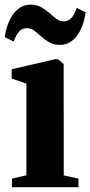

<svg xmlns="http://www.w3.org/2000/svg" viewBox="-29 -784 378 804"><path d="M21 0V-36L81.5 -50V-434L20 -455V-494L201.5 -536H213.5L237.5 -515.5L238 -49.5L299.5 -36V0ZM-9 -628.5Q-0.5 -689.5 28 -727Q56.5 -764.5 99.5 -764.5Q125 -764.5 143.5 -754Q162 -743.5 177.5 -729.8Q193 -716 207 -705.5Q221 -695 236.5 -694.5Q256 -694.5 268.8 -707.5Q281.5 -720.5 292.5 -751L329.5 -732.5Q321.5 -672 293 -634Q264.5 -596 221 -596Q196 -596 177.5 -606.5Q159 -617 143.8 -631Q128.5 -645 114.5 -655.5Q100.5 -666 84.5 -666Q64.5 -666 52 -653Q39.5 -640 28 -610Z"/></svg>

Font: Merriweather 96pt ExtraBold
Style: Regular
Weight: 800
Version: Version 2.100